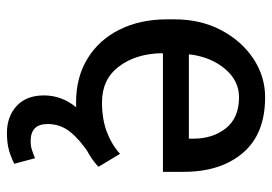

<svg xmlns="http://www.w3.org/2000/svg" viewBox="-136 -442 789 557"><g transform="rotate(90 258.5 -163.5)"><path d="M276.9 10.3Q203.6 10.3 149.4 -23.2Q95.2 -56.6 65.7 -116.2Q36.1 -175.8 36.1 -253.9V-275.4Q36.1 -350.6 67.1 -409.9Q98.1 -469.2 149.7 -503.7Q201.2 -538.1 262.2 -538.1Q368.7 -538.1 423.6 -473.6Q478.5 -409.2 478.5 -301.8V-241.7H135.7L134.3 -239.3Q135.7 -163.1 172.9 -114Q210 -64.9 276.9 -64.9Q325.7 -64.9 362.5 -78.9Q399.4 -92.8 426.3 -117.2L463.9 -54.7Q435.5 -27.3 388.9 -8.5Q342.3 10.3 276.9 10.3ZM138.7 -316.9H382.3V-329.6Q382.3 -386.2 352.1 -424.3Q321.8 -462.4 262.2 -462.4Q213.9 -462.4 179.7 -421.6Q145.5 -380.9 137.7 -319.3ZM365.7 210.9Q318.4 210.9 287.6 182.9Q256.8 154.8 256.8 103.5Q256.8 52.7 290 11.7Q323.2 -29.3 392.6 -56.2L427.2 -28.3Q386.7 -2 363.3 26.6Q339.8 55.2 339.8 92.8Q339.8 142.1 389.2 142.1Q403.3 142.1 414.8 138.4Q426.3 134.8 439 129.4L455.1 189.5Q437.5 198.7 416.3 204.8Q395 210.9 365.7 210.9Z"/></g></svg>

Font: Roboto Slab
Style: Regular
Weight: 400
Designer: Google
Version: Version 2.000; ttfautohint (v1.8.1.43-b0c9)